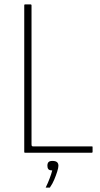

<svg xmlns="http://www.w3.org/2000/svg" viewBox="-20 -693 454 871"><path d="M93 0Q90 0 90 -4V-669Q90 -673 93 -673H119Q121 -673 122 -672Q123 -671 123 -669V-38Q123 -34 124 -31.5Q125 -29 130 -29H396Q398 -29 399 -28.5Q400 -28 400 -26V-4Q400 -2 399 -1Q398 0 396 0ZM245 59Q245 68 239.5 85.5Q234 103 226 122Q218 141 208 155Q207 158 206 158Q205 158 198 158Q191 158 187 158Q188 157 188 156.5Q188 156 190 152Q197 138 205 117Q213 96 217 80Q204 80 199.5 74.5Q195 69 195 59Q195 48 200 42.5Q205 37 218 37Q232 37 238.5 42.5Q245 48 245 59Z"/></svg>

Font: Glory Thin
Style: Regular
Weight: 100
Designer: Robert Leuschke
Foundry: Robert Leuschke
Version: Version 1.011